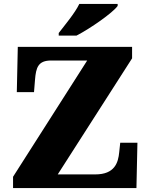

<svg xmlns="http://www.w3.org/2000/svg" viewBox="-20 -951 761 971"><path d="M277 -784V-771H367C437 -807 550 -886 575 -921V-931H381C360 -886 306 -822 277 -784ZM46 0H670L675 -229H588L583 -182C578 -128 560 -69 462 -69H272L648 -656V-714H70L65 -485H152L157 -547C162 -610 173 -645 239 -645H421L46 -57Z"/></svg>

Font: Noto Serif Thai Black
Style: Regular
Weight: 900
Designer: Monotype Design Team
Foundry: Monotype Imaging Inc.
Version: Version 2.002